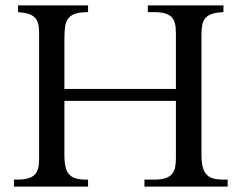

<svg xmlns="http://www.w3.org/2000/svg" viewBox="-20 -692 895 712"><path d="M824.2 0H515.6V-25.9H551.8Q576.2 -25.9 591.8 -30.8Q607.4 -35.6 616.5 -45.2Q625.5 -54.7 628.9 -69.3Q632.3 -84 632.3 -103.5V-317.9H218.8V-117.7Q218.8 -91.3 222.9 -73.5Q227.1 -55.7 236.6 -45.2Q246.1 -34.7 261.7 -30.3Q277.3 -25.9 300.3 -25.9H306.6V0H31.7V-25.9H42Q66.9 -25.9 83 -30.3Q99.1 -34.7 108.4 -43.9Q117.7 -53.2 121.3 -67.4Q125 -81.5 125 -101.1V-572.8Q125 -591.8 121.3 -605.2Q117.7 -618.7 108.6 -627.4Q99.6 -636.2 84.7 -640.9Q69.8 -645.5 46.9 -647V-671.9H306.6V-647Q276.9 -647 259.3 -641.1Q241.7 -635.3 232.7 -623Q223.6 -610.8 221.2 -591.6Q218.8 -572.3 218.8 -545.4V-362.3H632.3V-570.3Q632.3 -590.8 628.7 -605.5Q625 -620.1 615.7 -629.2Q606.4 -638.2 590.8 -642.6Q575.2 -647 551.8 -647H528.3V-671.9H808.6V-647Q782.2 -646 766.1 -640.4Q750 -634.8 741.2 -624.3Q732.4 -613.8 729.7 -597.9Q727.1 -582 727.1 -560.5V-116.7Q727.1 -88.4 732.2 -70.8Q737.3 -53.2 747.6 -43.2Q757.8 -33.2 773.4 -29.5Q789.1 -25.9 810.5 -25.9H824.2Z"/></svg>

Font: HM XNiloofar
Style: Regular
Weight: 400
Designer: Hossein Movahhedian
Version: Version 2.8, 2015